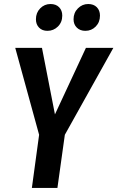

<svg xmlns="http://www.w3.org/2000/svg" viewBox="-20 -927 579 947"><path d="M213.9 -774.9Q188 -774.9 172.6 -790.8Q157.2 -806.6 157.2 -832Q157.2 -864.3 178.2 -885.7Q199.2 -907.2 229 -907.2Q255.9 -907.2 271.5 -891.4Q287.1 -875.5 287.1 -850.1Q287.1 -817.4 265.6 -796.1Q244.1 -774.9 213.9 -774.9ZM400.9 -774.9Q375 -774.9 358.9 -790.8Q342.8 -806.6 342.8 -832Q342.8 -864.3 364.3 -885.7Q385.7 -907.2 415 -907.2Q441.9 -907.2 457.5 -891.4Q473.1 -875.5 473.1 -850.1Q473.1 -817.4 452.1 -796.1Q431.2 -774.9 400.9 -774.9ZM539.1 -690.9 299.8 -262.2 263.2 0H137.2L172.9 -262.2L55.2 -690.9H187L251 -362.8L403.8 -690.9Z"/></svg>

Font: Fira Sans Compressed Medium
Style: Italic
Weight: 500
Width: 3
Italic angle: -8°
Designer: Carrois Corporate & Edenspiekermann AG
Foundry: Carrois Corporate GbR & Edenspiekermann AG
Version: Version 4.203;PS 004.203;hotconv 1.0.88;makeotf.lib2.5.64775